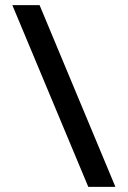

<svg xmlns="http://www.w3.org/2000/svg" viewBox="-20 -727 498 747"><path d="M429 0H323.5L28 -707H134Z"/></svg>

Font: Newsreader Caption Medium
Style: Regular
Weight: 500
Designer: Hugues Gentile
Foundry: Production Type
Version: Version 1.001